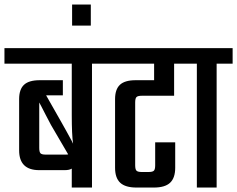

<svg xmlns="http://www.w3.org/2000/svg" viewBox="-40 -842 1064 862"><path d="M165 -147.9H253.9Q263.2 -147.9 266.1 -148.9L189 -280.8Q176.8 -303.7 163.8 -328.9Q150.9 -354 144.5 -366.5Q138.2 -378.9 136.2 -381.8V-178.2Q136.2 -159.7 141.8 -153.8Q147.5 -147.9 165 -147.9ZM444.8 -626V-556.2H373V0H282.2V-85Q271.5 -78.1 250 -78.1H136.2Q45.9 -78.1 45.9 -167V-397Q45.9 -440.9 67.9 -461.4Q89.8 -481.9 138.2 -481.9H242.2V-414.1H167L235.8 -293Q247.6 -272.5 260.7 -248.5Q273.9 -224.6 281.2 -210.9L288.1 -196.8Q282.2 -236.3 282.2 -325.2V-556.2H-20V-626Z M283.7 -821.8H367.7V-727.1H283.7Z M741.7 -412.1H596.7Q578.6 -412.1 572.8 -406.2Q566.9 -400.4 566.9 -381.8V-100.1Q566.9 -81.5 572.8 -75.7Q578.6 -69.8 596.7 -69.8H627Q645 -69.8 650.9 -75.7Q656.7 -81.5 656.7 -100.1V-203.1H746.6V-88.9Q746.6 -43 723.6 -21.5Q700.7 0 650.9 0H572.8Q522.9 0 499.8 -21.5Q476.6 -43 476.6 -88.9V-397Q476.6 -440.9 498.5 -461.4Q520.5 -481.9 568.8 -481.9H651.9V-556.2H404.8V-626H811V-556.2H741.7Z M1004.4 -626V-556.2H932.6V0H843.8V-556.2H771.5V-626Z"/></svg>

Font: Teko
Style: Regular
Weight: 400
Designer: Manushi Parikh, Jonny Pinhorn
Foundry: Indian Type Foundry
Version: Version 2.000;PS 1.0;hotconv 1.0.79;makeotf.lib2.5.61930